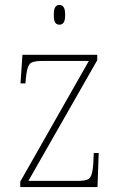

<svg xmlns="http://www.w3.org/2000/svg" viewBox="-20 -758 487 778"><path d="M62 0V-22L340 -511H148Q109 -511 99 -497Q89 -483 85 -442L83 -420H63L71 -536H374V-514L95 -25H297Q336 -25 345.5 -39Q355 -53 358 -95L360 -138H380L375 0ZM221 -658Q210 -658 204 -666Q198 -674 198 -698Q198 -721 204 -729.5Q210 -738 221 -738Q231 -738 237.5 -729.5Q244 -721 244 -698Q244 -674 237.5 -666Q231 -658 221 -658Z"/></svg>

Font: Noto Serif Tamil SemiCondensed Thin
Style: Italic
Weight: 100
Width: 4
Italic angle: -12°
Designer: Indian Type Foundry, Tom Grace, and the Monotype Design Team
Foundry: Monotype Imaging Inc.
Version: Version 2.003; ttfautohint (v1.8.4.7-5d5b)